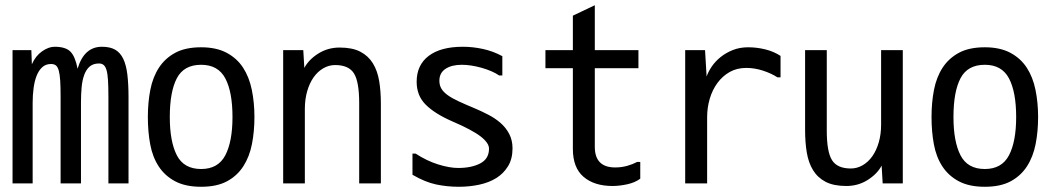

<svg xmlns="http://www.w3.org/2000/svg" viewBox="-20 -718 4040 735"><path d="M277 -455Q302 -539 370 -539Q401 -539 420.5 -528Q440 -517 451.5 -493.5Q463 -470 467.5 -433Q472 -396 472 -345V-16H395V-348Q395 -385 393.5 -410Q392 -435 388 -449Q384 -463 377 -469Q370 -475 359 -475Q337 -475 323.5 -463.5Q310 -452 302.5 -431.5Q295 -411 292.5 -384Q290 -357 290 -327V-16H212V-348Q212 -385 210.5 -409Q209 -433 205 -447.5Q201 -462 194 -467.5Q187 -473 175 -473Q155 -473 141.5 -460.5Q128 -448 120 -427.5Q112 -407 108.5 -380Q105 -353 105 -325V-16H28V-526H100L102 -472Q116 -504 141 -521.5Q166 -539 189 -539Q231 -539 249.5 -520.5Q268 -502 277 -455Z M750 -3Q690 -3 650.5 -24Q611 -45 587.5 -81Q564 -117 555 -165.5Q546 -214 546 -270Q546 -326 555.5 -374.5Q565 -423 588.5 -459Q612 -495 651 -516Q690 -537 750 -537Q808 -537 847.5 -516Q887 -495 910.5 -459Q934 -423 944 -374Q954 -325 954 -270Q954 -215 944.5 -166.5Q935 -118 911.5 -81.5Q888 -45 849 -24Q810 -3 750 -3ZM750 -71Q815 -71 842.5 -123.5Q870 -176 870 -270Q870 -366 842.5 -418Q815 -470 750 -470Q684 -470 657 -418.5Q630 -367 630 -270Q630 -176 657 -123.5Q684 -71 750 -71Z M1438 -16H1355V-324Q1355 -405 1335 -437Q1315 -469 1263 -469Q1239 -469 1217.5 -456.5Q1196 -444 1180.5 -422Q1165 -400 1156 -369Q1147 -338 1147 -301V-16H1064V-526H1141L1145 -458Q1162 -490 1198.5 -513Q1235 -536 1280 -536Q1329 -536 1359.5 -520Q1390 -504 1407.5 -475.5Q1425 -447 1431.5 -408Q1438 -369 1438 -322Z M1571 -130Q1614 -102 1657.5 -88.5Q1701 -75 1734 -75Q1785 -75 1818.5 -92.5Q1852 -110 1852 -149Q1852 -171 1819.5 -196Q1787 -221 1710 -254Q1644 -283 1609.5 -317.5Q1575 -352 1575 -405Q1575 -469 1621 -504Q1667 -539 1752 -539Q1790 -539 1829 -530.5Q1868 -522 1903 -503V-429H1891Q1878 -438 1860.5 -445.5Q1843 -453 1823.5 -458.5Q1804 -464 1784.5 -467Q1765 -470 1748 -470Q1709 -470 1685.5 -454.5Q1662 -439 1662 -409Q1662 -392 1669.5 -379Q1677 -366 1693.5 -354Q1710 -342 1736 -330Q1762 -318 1798 -303Q1824 -292 1850 -278.5Q1876 -265 1896.5 -247Q1917 -229 1929.5 -205Q1942 -181 1942 -150Q1942 -110 1925 -82Q1908 -54 1880 -36.5Q1852 -19 1814.5 -11Q1777 -3 1737 -3Q1691 -3 1649 -12Q1607 -21 1559 -49V-130Z M2431 -98V-34Q2411 -19 2381 -12.5Q2351 -6 2325 -6Q2255 -6 2214 -41Q2173 -76 2173 -148V-457H2068V-526H2173V-658L2257 -698V-526H2424V-457H2257V-156Q2257 -77 2335 -77Q2359 -77 2380.5 -83Q2402 -89 2419 -98Z M2679 -526 2685 -425Q2691 -443 2704.5 -463Q2718 -483 2738.5 -499.5Q2759 -516 2785.5 -526.5Q2812 -537 2844 -537Q2877 -537 2909.5 -529Q2942 -521 2968 -504V-422H2956Q2933 -437 2901 -447.5Q2869 -458 2837 -458Q2801 -458 2773.5 -442.5Q2746 -427 2726.5 -400.5Q2707 -374 2697 -340Q2687 -306 2687 -269V-16H2603V-526Z M3062 -526H3145V-218Q3145 -137 3165 -105Q3185 -73 3237 -73Q3261 -73 3282.5 -85.5Q3304 -98 3319.5 -120Q3335 -142 3344 -173Q3353 -204 3353 -241V-526H3436V-16H3359L3355 -84Q3338 -52 3301.5 -29Q3265 -6 3220 -6Q3171 -6 3140.5 -22Q3110 -38 3092.5 -66.5Q3075 -95 3068.5 -134Q3062 -173 3062 -220Z M3750 -3Q3690 -3 3650.5 -24Q3611 -45 3587.5 -81Q3564 -117 3555 -165.5Q3546 -214 3546 -270Q3546 -326 3555.5 -374.5Q3565 -423 3588.5 -459Q3612 -495 3651 -516Q3690 -537 3750 -537Q3808 -537 3847.5 -516Q3887 -495 3910.5 -459Q3934 -423 3944 -374Q3954 -325 3954 -270Q3954 -215 3944.5 -166.5Q3935 -118 3911.5 -81.5Q3888 -45 3849 -24Q3810 -3 3750 -3ZM3750 -71Q3815 -71 3842.5 -123.5Q3870 -176 3870 -270Q3870 -366 3842.5 -418Q3815 -470 3750 -470Q3684 -470 3657 -418.5Q3630 -367 3630 -270Q3630 -176 3657 -123.5Q3684 -71 3750 -71Z"/></svg>

Font: D2Coding ligature
Style: Regular
Weight: 400
Monospace: yes
Designer: Yong-Rak Park; Jeong-Hwan Yoon; Sang-Min Lee;
Foundry: NHN Corporation
Version: Version 1.3.2; Build 20180524